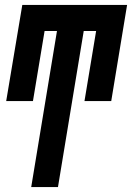

<svg xmlns="http://www.w3.org/2000/svg" viewBox="-20 -550 540 775"><path d="M106 205 210 -425H160L113 -142H5L70 -530H493L429 -142H321L368 -425H318L214 205Z"/></svg>

Font: Iosevka Curly XBdObl
Style: Regular
Weight: 800
Italic angle: -9°
Monospace: yes
Designer: Belleve Invis
Foundry: Belleve Invis
Version: Version 11.1.0; ttfautohint (v1.8.3)